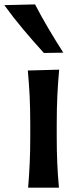

<svg xmlns="http://www.w3.org/2000/svg" viewBox="-55 -862 364 882"><path d="M74.2 0Q79.1 -58.6 81.5 -113.5Q84 -168.5 84 -235.4V-289.1Q84 -364.7 81.1 -422.1Q78.1 -479.5 72.8 -538.1L216.8 -542Q211.4 -482.4 208.5 -424.3Q205.6 -366.2 205.6 -289.1V-235.4Q205.6 -168.5 208 -113.5Q210.4 -58.6 215.8 0ZM146.5 -618.7Q97.7 -672.4 51.5 -727.3Q5.4 -782.2 -35.2 -838.4L106 -841.8Q134.8 -786.1 167.5 -731Q200.2 -675.8 235.8 -620.1Z"/></svg>

Font: Pinar DS1 SemiBold
Style: Regular
Weight: 600
Designer: Amin Abedi
Version: Version 3.000